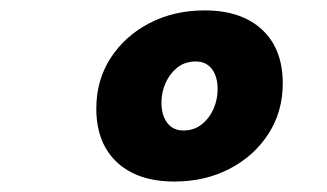

<svg xmlns="http://www.w3.org/2000/svg" viewBox="-20 -723 626 367"><path d="M313.5 -376Q243.2 -376 203.6 -412.8Q164.1 -449.7 164.1 -515.6Q164.1 -569.8 191.4 -612.1Q218.8 -654.3 265.6 -678.7Q312.5 -703.1 371.1 -703.1Q441.4 -703.1 481 -666.3Q520.5 -629.4 520.5 -563.5Q520.5 -509.8 493.2 -467.3Q465.8 -424.8 418.9 -400.4Q372.1 -376 313.5 -376ZM330.6 -473.6Q351.1 -473.6 365.7 -485.4Q380.4 -497.1 388.2 -515.1Q396 -533.2 396 -552.2Q396 -576.7 385 -591.1Q374 -605.5 354 -605.5Q333.5 -605.5 318.8 -593.8Q304.2 -582 296.4 -564.2Q288.6 -546.4 288.6 -526.9Q288.6 -502.9 299.6 -488.3Q310.5 -473.6 330.6 -473.6Z"/></svg>

Font: Cascadia Code PL
Style: Italic
Weight: 400
Italic angle: -10°
Monospace: yes
Designer: Aaron Bell
Foundry: Saja Typeworks
Version: Version 2404.023